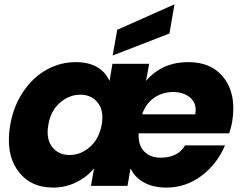

<svg xmlns="http://www.w3.org/2000/svg" viewBox="-20 -850 1110 878"><path d="M770 -429.2Q723.6 -429.2 685.3 -403.1Q647 -377 629.9 -327.1H873Q881.3 -374.5 851.6 -401.9Q821.8 -429.2 770 -429.2ZM1008.8 -185.1Q973.1 -100.1 901.4 -46.1Q829.6 7.8 741.2 7.8Q680.7 7.8 638.2 -15.6Q595.7 -39.1 577.1 -80.1L563 0H396L410.2 -80.1Q377 -40 328.1 -16.1Q279.3 7.8 222.2 7.8Q116.7 7.8 60.5 -71.3Q4.4 -150.4 26.9 -279.8Q42 -365.7 86.7 -431.4Q131.3 -497.1 193.6 -531.5Q255.9 -565.9 326.2 -565.9Q440.4 -565.9 481 -480L494.1 -558.1H662.1L647.9 -480Q720.2 -565.9 841.8 -565.9Q951.2 -565.9 1006.8 -489.7Q1062.5 -413.6 1041 -289.1Q1037.1 -267.1 1027.8 -240.2H613.8Q611.8 -184.6 640.1 -156.7Q668.5 -128.9 713.9 -128.9Q793.9 -128.9 826.2 -185.1ZM201.2 -279.8Q189.5 -215.8 218.3 -178.5Q247.1 -141.1 297.9 -141.1Q349.1 -141.1 391.1 -178Q433.1 -214.8 444.8 -278.8Q456.5 -342.8 427.5 -379.9Q398.4 -417 347.2 -417Q296.4 -417 254.2 -380.4Q211.9 -343.8 201.2 -279.8ZM516.1 -713.9 777.8 -830.1 754.9 -696.8 495.1 -596.2Z"/></svg>

Font: Poppins
Style: Bold Italic
Weight: 700
Italic angle: -10°
Designer: Ninad Kale (Devanagari), Jonny Pinhorn (Latin)
Foundry: Indian Type Foundry
Version: Version 3.200;PS 1.000;hotconv 16.6.54;makeotf.lib2.5.65590